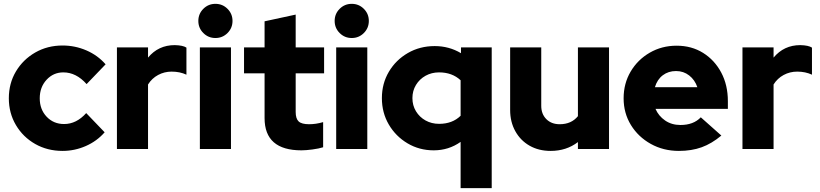

<svg xmlns="http://www.w3.org/2000/svg" viewBox="-20 -776 4269 1000"><path d="M306 10Q227 10 163.5 -26Q100 -62 63 -124.5Q26 -187 26 -264Q26 -342 63 -404Q100 -466 163.5 -502.5Q227 -539 306 -539Q371 -539 430 -513.5Q489 -488 530 -441L431 -338Q377 -399 310 -399Q258 -399 222.5 -360.5Q187 -322 187 -264Q187 -206 223 -168Q259 -130 314 -130Q378 -130 429 -187L525 -87Q485 -41 427 -15.5Q369 10 306 10Z M589 0V-529H751V-476Q805 -541 890 -541Q933 -540 951 -528V-387Q917 -403 874 -403Q836 -403 803.5 -385.5Q771 -368 751 -336V0Z M1102 -578Q1065 -578 1039 -604Q1013 -630 1013 -667Q1013 -704 1039 -730Q1065 -756 1102 -756Q1139 -756 1165 -730Q1191 -704 1191 -667Q1191 -630 1165 -604Q1139 -578 1102 -578ZM1021 0V-529H1183V0Z M1550 7Q1358 7 1358 -161V-394H1251V-529H1358V-665L1520 -700V-529H1668V-394H1520V-193Q1520 -158 1535.5 -143.5Q1551 -129 1590 -129Q1626 -129 1663 -140V-9Q1641 -2 1607 2.5Q1573 7 1550 7Z M1812 -578Q1775 -578 1749 -604Q1723 -630 1723 -667Q1723 -704 1749 -730Q1775 -756 1812 -756Q1849 -756 1875 -730Q1901 -704 1901 -667Q1901 -630 1875 -604Q1849 -578 1812 -578ZM1731 0V-529H1893V0Z M2379 204V-37Q2317 7 2239 7Q2164 7 2102.5 -29.5Q2041 -66 2005 -127.5Q1969 -189 1969 -265Q1969 -341 2005.5 -402.5Q2042 -464 2104.5 -500Q2167 -536 2244 -536Q2319 -536 2381 -499V-529H2541V204ZM2267 -131Q2336 -131 2379 -173V-358Q2335 -399 2267 -399Q2228 -399 2196.5 -381.5Q2165 -364 2146.5 -333.5Q2128 -303 2128 -265Q2128 -227 2146.5 -196.5Q2165 -166 2196.5 -148.5Q2228 -131 2267 -131Z M2848 10Q2786 10 2738.5 -17Q2691 -44 2664 -92.5Q2637 -141 2637 -203V-529H2799V-225Q2799 -182 2825.5 -155.5Q2852 -129 2895 -129Q2956 -129 2990 -171V-529H3152V0H2990V-36Q2930 10 2848 10Z M3516 10Q3435 10 3369.5 -26.5Q3304 -63 3266 -125Q3228 -187 3228 -264Q3228 -341 3264.5 -403Q3301 -465 3364 -501.5Q3427 -538 3504 -538Q3582 -538 3642 -500.5Q3702 -463 3736.5 -398Q3771 -333 3771 -249V-209H3394Q3410 -172 3444 -148.5Q3478 -125 3524 -125Q3592 -125 3630 -165L3737 -70Q3687 -28 3634.5 -9Q3582 10 3516 10ZM3391 -322H3612Q3599 -360 3569.5 -383Q3540 -406 3501 -406Q3461 -406 3432 -384Q3403 -362 3391 -322Z M3847 0V-529H4009V-476Q4063 -541 4148 -541Q4191 -540 4209 -528V-387Q4175 -403 4132 -403Q4094 -403 4061.5 -385.5Q4029 -368 4009 -336V0Z"/></svg>

Font: Red Hat Display Black
Style: Regular
Weight: 900
Designer: Pentagram, MCKL
Foundry: Pentagram, MCKL
Version: Version 1.023; ttfautohint (v1.8.3)